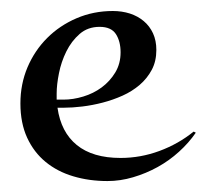

<svg xmlns="http://www.w3.org/2000/svg" viewBox="-20 -311 376 349"><path d="M335.9 -69.8Q323.2 -51.3 305.4 -35.2Q287.6 -19 266.4 -7.3Q245.1 4.4 221.9 11.2Q198.7 18.1 175.3 18.1Q142.1 18.1 113.3 9.5Q84.5 1 63 -16.6Q41.5 -34.2 29.3 -60.8Q17.1 -87.4 17.1 -123Q17.1 -158.2 30 -188.7Q43 -219.2 65.7 -241.9Q88.4 -264.6 119.1 -277.8Q149.9 -291 185.1 -291Q201.7 -291 216.1 -286.4Q230.5 -281.7 241.2 -272.7Q252 -263.7 258.1 -250.5Q264.2 -237.3 264.2 -220.2Q264.2 -199.7 255.9 -184.1Q247.6 -168.5 233.9 -156.7Q220.2 -145 202.9 -137.2Q185.5 -129.4 166.7 -124.5Q147.9 -119.6 129.6 -117.4Q111.3 -115.2 96.2 -115.2H84.5Q90.8 -70.8 119.6 -47.4Q148.4 -23.9 199.2 -23.9Q235.4 -23.9 269.8 -36.6Q304.2 -49.3 332 -71.8ZM83 -129.9H95.2Q112.8 -129.9 131.3 -135.5Q149.9 -141.1 164.8 -152.1Q179.7 -163.1 189.5 -179.2Q199.2 -195.3 199.2 -215.8Q199.2 -235.8 190.7 -249Q182.1 -262.2 161.1 -262.2Q139.6 -262.2 124.8 -249.3Q109.9 -236.3 100.6 -217.5Q91.3 -198.7 87.2 -178Q83 -157.2 83 -141.1Z"/></svg>

Font: Montez
Style: Regular
Weight: 400
Designer: Astigmatic (AOETI)
Foundry: Astigmatic (AOETI)
Version: Version 1.000